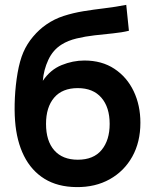

<svg xmlns="http://www.w3.org/2000/svg" viewBox="-20 -755 638 791"><path d="M294.8 15.8Q217.3 15 163.3 -18.4Q109.3 -51.8 78.8 -112.8Q48.3 -173.8 42.1 -257.2Q38.8 -299.7 41.3 -352.2Q43.9 -404.7 52.5 -454.7Q61.2 -504.7 76.1 -539.5Q91.3 -574.7 116.4 -604.2Q141.4 -633.8 170.8 -654Q203.6 -676.8 242.3 -689.3Q281 -701.8 323.6 -708.8Q366.2 -715.7 411 -721Q455.8 -726.4 500.1 -735L511.1 -628.3Q482.9 -621.3 446.1 -617.6Q409.3 -613.8 370.2 -609.5Q331.1 -605.1 295.5 -596.5Q259.9 -587.9 234.1 -571.7Q198.1 -549.4 179 -508.3Q159.9 -467.2 156.4 -422Q187.4 -467.9 233.8 -486.8Q280.2 -505.7 327.8 -505.7Q399.6 -505.7 451.2 -471.6Q502.9 -437.5 530.7 -379.3Q558.4 -321.2 558.4 -249.3Q558.4 -169.6 524.9 -109.6Q491.4 -49.7 432 -16.5Q372.6 16.7 294.8 15.8ZM300.6 -97Q365.4 -97 398.6 -137.2Q431.8 -177.5 431.8 -244.5Q431.8 -313.2 397.6 -352.6Q363.5 -392 300.4 -392Q236.5 -392 203 -352.6Q169.6 -313.2 169.6 -244.5Q169.6 -174.3 203.6 -135.7Q237.6 -97 300.6 -97Z"/></svg>

Font: Manrope Variable Light
Style: Regular
Weight: 200
Designer: Mikhail Sharanda
Foundry: Mikhail Sharanda
Version: Version 4.505